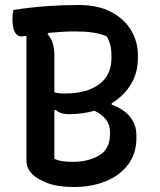

<svg xmlns="http://www.w3.org/2000/svg" viewBox="-20 -740 640 770"><path d="M276 10Q211 10 170 -6Q129 -22 110 -41Q86 -65 86 -96V-596Q72 -594 67 -594Q30 -594 30 -664Q30 -685 34 -700Q104 -711 170 -715.5Q236 -720 295 -720Q375 -720 428 -691Q481 -662 507 -616.5Q533 -571 533 -520V-507Q533 -447 504.5 -401Q476 -355 428 -326V-320Q475 -304 501 -272Q527 -240 527 -199V-187Q527 -123 493 -79Q459 -35 402.5 -12.5Q346 10 276 10ZM198 -517V-370Q212 -365 239 -365Q327 -365 377 -401.5Q427 -438 427 -508V-518Q427 -563 408 -594Q383 -605 352 -609.5Q321 -614 281 -614Q251 -614 224 -612Q197 -610 173 -608L171 -602Q198 -575 198 -517ZM198 -103Q211 -97 227.5 -94Q244 -91 272 -91Q335 -91 378 -117Q421 -143 421 -201V-212Q421 -238 406 -259Q391 -280 359 -296Q310 -282 256 -282Q221 -282 204 -299L198 -298Z"/></svg>

Font: Recursive Sn Csl St Med
Style: Regular
Weight: 500
Version: Version 1.079;hotconv 1.0.112;makeotfexe 2.5.65598; ttfautoh